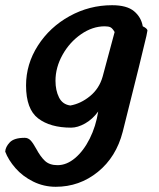

<svg xmlns="http://www.w3.org/2000/svg" viewBox="-85 -490 610 737"><path d="M-65 92Q-64 74 -47.5 56.5Q-31 39 10 39Q23 39 32.5 49Q42 59 54 81Q70 111 87.5 127.5Q105 144 136 144Q171 144 203.5 116.5Q236 89 259.5 42Q283 -5 292 -62Q270 -32 241.5 -16Q213 0 188 0Q108 0 61.5 -35.5Q15 -71 15 -162Q15 -244 60.5 -315Q106 -386 182 -428Q258 -470 345 -470Q402 -470 429.5 -447Q457 -424 463 -389Q480 -381 481 -373Q481 -370 477 -352Q458 -270 397 -28L386 16Q361 113 290.5 170Q220 227 129 227Q83 227 42.5 207Q2 187 -25.5 155.5Q-53 124 -65 92ZM317 -389Q270 -389 226 -358.5Q182 -328 155 -279.5Q128 -231 128 -180Q128 -143 141.5 -116Q155 -89 185 -85Q225 -92 260.5 -121Q296 -150 309 -196L355 -367Q347 -381 339.5 -385Q332 -389 317 -389Z"/></svg>

Font: Sriracha
Style: Regular
Weight: 400
Designer: Suppakit Chalermlarp
Version: Version 1.002g